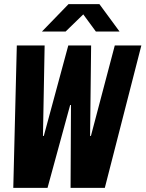

<svg xmlns="http://www.w3.org/2000/svg" viewBox="-20 -905 701 925"><path d="M44 0 61 -686H195L187 -250H191L309 -686H419L414 -250H418L533 -686H661L485 0H320L322 -399H318L209 0ZM182 -753 310 -885H459L556 -753H442L367 -855H401L296 -753Z"/></svg>

Font: Chivo Mono
Style: Bold Italic
Weight: 700
Italic angle: -8.05°
Monospace: yes
Version: Version 1.008